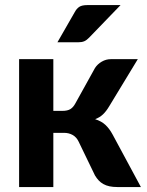

<svg xmlns="http://www.w3.org/2000/svg" viewBox="-20 -754 594 774"><path d="M363 -480Q373 -495.5 390.2 -505.5Q407.5 -515.5 426.5 -515.5H535.5L420.5 -326Q408 -305 395 -292.8Q382 -280.5 363.5 -273.5Q389 -265.5 405 -250.5Q421 -235.5 433.5 -212.5L548 0H453Q435 0 421.2 -3Q407.5 -6 396.8 -12Q386 -18 378 -26.5Q370 -35 363 -46.5L297 -183Q288.5 -201 273 -209.8Q257.5 -218.5 238 -218.5H195V0H57V-515.5H195V-307H231Q252 -307 263.8 -314.2Q275.5 -321.5 284 -337.5ZM466 -733.5 339.5 -602.5Q329.5 -592 319.8 -587.8Q310 -583.5 294.5 -583.5H211.5L281.5 -705.5Q289 -719.5 299.8 -726.5Q310.5 -733.5 332.5 -733.5Z"/></svg>

Font: Lato 2
Style: Regular
Weight: 800
Designer: Lukasz Dziedzic with Adam Twardoch and Botio Nikoltchev
Foundry: tyPoland Lukasz Dziedzic
Version: Version 2.015; 2015-08-06; http://www.latofonts.com/